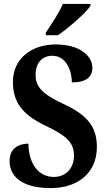

<svg xmlns="http://www.w3.org/2000/svg" viewBox="-20 -951 546 981"><path d="M214 -784V-771H276C333 -810 420 -886 442 -921V-931H301C283 -886 242 -827 214 -784ZM239 10C382 10 475 -71 475 -200C475 -300 429 -362 308 -418C189 -473 162 -511 162 -569C162 -631 196 -666 248 -666C314 -666 347 -596 347 -530C422 -530 452 -559 452 -605C452 -663 391 -724 264 -724C141 -724 46 -651 46 -533C46 -434 89 -368 210 -310C306 -264 358 -230 358 -157C358 -94 320 -47 254 -47C185 -47 127 -104 125 -217C74 -217 29 -192 29 -128C29 -61 77 10 239 10Z"/></svg>

Font: Noto Serif Sinhala Condensed
Style: Bold
Weight: 700
Width: 3
Designer: Jelle Bosma - Monotype Design Team
Foundry: Monotype Imaging Inc.
Version: Version 2.007